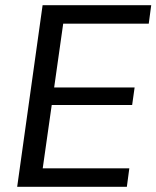

<svg xmlns="http://www.w3.org/2000/svg" viewBox="-20 -720 603 740"><path d="M124.3 -71.2H478.4L468.9 0H46.2L144.2 -700H562.8L553.3 -628.8H203.4L231.5 -684.7L183.9 -348.8L168.2 -382.8H498.8L489.3 -315.2H158.6L184.2 -349.2L136.7 -15.3Z"/></svg>

Font: Pathway Extreme 8pt Thin
Style: Italic
Weight: 100
Italic angle: -8°
Designer: Eduardo Rodriguez Tunni
Foundry: Eduardo Rodriguez Tunni
Version: Version 1.000